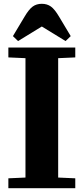

<svg xmlns="http://www.w3.org/2000/svg" viewBox="-20 -990 440 1010"><path d="M24 -52 114 -56V-684L24 -688V-740H376V-688L286 -684V-56L376 -52V0H24ZM200 -970Q228 -970 248 -955.5Q268 -941 291 -902L352 -800L325 -774L201 -850H199L75 -774L48 -800L109 -902Q132 -941 152 -955.5Q172 -970 200 -970Z"/></svg>

Font: Minipax
Style: Bold
Weight: 700
Designer: Raphaël Ronot, Igor Stepanchenko (Cyrillic)
Foundry: steppetype
Version: Version 1.002